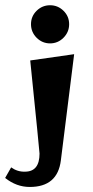

<svg xmlns="http://www.w3.org/2000/svg" viewBox="-61 -620 363 747"><path d="M81.5 -473.1Q59.6 -495.1 59.6 -525.9Q59.6 -556.6 81.5 -578.1Q103.5 -599.6 133.8 -599.6Q164.1 -599.6 186 -578.1Q208 -556.6 208 -525.9Q208 -495.1 186 -473.1Q164.1 -451.2 133.8 -451.2Q103.5 -451.2 81.5 -473.1ZM54.7 107.4Q2.9 107.4 -41 72.3L-17.6 31.2Q6.8 48.8 36.1 47.9Q92.8 47.9 92.8 -22.5Q92.8 -30.3 56.6 -384.8L227.5 -409.2L175.8 3.9Q163.1 107.4 54.7 107.4Z"/></svg>

Font: Ravi Prakash
Style: Regular
Weight: 400
Designer: Appaji Ambarisha Darbha
Version: Version 1.0.4; ttfautohint (v1.2.42-39fb)